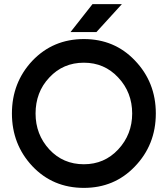

<svg xmlns="http://www.w3.org/2000/svg" viewBox="-20 -902 815 934"><path d="M388 -597Q488 -597 555 -525Q589 -489 606 -445Q623 -401 623 -350Q623 -248 555 -175Q488 -103 388 -103Q287 -103 220 -175Q153 -248 153 -350Q153 -401 169.5 -445Q186 -489 220 -525Q287 -597 388 -597ZM388 -712Q238 -712 137 -606Q38 -500 38 -350Q38 -200 137 -94Q237 12 388 12Q536 12 635 -91Q738 -197 738 -350Q738 -502 636 -608Q537 -712 388 -712ZM323 -746H449L573 -882H430Z"/></svg>

Font: Unageo
Style: SemiBold
Weight: 600
Designer: Richard Sepsi
Foundry: Richard Sepsi
Version: Version 2.000